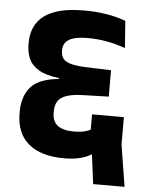

<svg xmlns="http://www.w3.org/2000/svg" viewBox="-54 -691 649 855"><g transform="rotate(5 270.5 -263.5)"><path d="M255.5 16.3Q305.1 16.3 341.6 4.3Q378 -7.7 398.8 -29.2L371.4 -126.6Q357.2 -116.5 337 -111.5Q316.7 -106.4 287.7 -106.4Q240.4 -106.4 216.1 -124.7Q191.7 -143 191.7 -182.2V-188.1Q191.7 -216 203.3 -233.8Q214.9 -251.6 242.4 -261Q269.9 -270.3 317.9 -271.5L429.9 -274.7V-392.6L324.7 -396.3Q278.7 -397.4 252.6 -404.2Q226.5 -410.9 215.6 -424.2Q204.8 -437.6 204.8 -459.2V-463.2Q204.8 -494.4 230.8 -510.5Q256.8 -526.5 314 -526.5Q356.8 -526.5 397.9 -519.2Q439 -512 482.8 -496.3L474 -617Q437 -631.3 389.9 -639.3Q342.8 -647.3 288.5 -647.3Q206.5 -647.3 154.8 -627.9Q103.1 -608.4 78.6 -571.9Q54.2 -535.3 53.7 -484.5V-477.8Q53.3 -440.1 66.4 -411.1Q79.5 -382 112 -363.1Q144.6 -344.2 201.8 -337.6V-333.6Q112.7 -325.2 76.9 -283.9Q41.1 -242.5 40.8 -174.5V-168.1Q40.3 -78.1 95.8 -30.9Q151.4 16.3 255.5 16.3ZM505.1 -189.5H362.7V-70.6L371.2 -63.6L394.6 119.4H535.1L505.1 -67.2Z"/></g></svg>

Font: Anek Devanagari Medium
Style: Regular
Weight: 500
Designer: Kailash Malviya (Devanagari) & Yesha Goshar (Latin)
Foundry: Ek Type
Version: Version 1.003